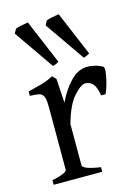

<svg xmlns="http://www.w3.org/2000/svg" viewBox="-112 -791 620 855"><g transform="rotate(-15 198.0 -364.0)"><path d="M355 -330H334Q328 -370 313.5 -385Q299 -400 280 -400Q259 -400 225.5 -362.5Q192 -325 169 -242V-51Q169 -44 187 -36Q205 -28 251 -21V0H27V-21Q60 -28 78 -35.5Q96 -43 96 -51V-335Q96 -367 92.5 -380Q89 -393 84 -397Q78 -404 66.5 -406.5Q55 -409 27 -410V-430Q59 -438 89.5 -446.5Q120 -455 145 -469L161 -452L168 -341Q194 -396 229.5 -432.5Q265 -469 307 -469Q322 -469 340 -465Q358 -461 376 -451Q383 -447 380.5 -424.5Q378 -402 370.5 -375Q363 -348 355 -330ZM34 -695 45 -715Q55 -719 72.5 -722.5Q90 -726 103 -728L189 -524Q180 -519 175.5 -516.5Q171 -514 161 -512ZM176 -695 187 -715Q197 -719 215 -722.5Q233 -726 245 -728L331 -524Q322 -519 316.5 -516.5Q311 -514 303 -512Z"/></g></svg>

Font: ChillKai
Style: Regular
Weight: 400
Designer: ChillType
Foundry: 寒蝉字型
Version: Version 2.000